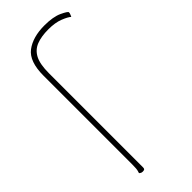

<svg xmlns="http://www.w3.org/2000/svg" viewBox="-242 -779 828 828"><g transform="rotate(-45 172.5 -365.0)"><path d="M84 8Q77 8 72.5 4.5Q68 1 68 1Q68 1 71 -9Q74 -19 74 -44V-587Q74 -674 116.5 -706Q159 -738 230 -738Q283 -738 314 -723.5Q345 -709 345 -703Q345 -697 341.5 -689.5Q338 -682 338 -682Q327 -692 299 -703Q271 -714 230 -714Q187 -714 157.5 -702.5Q128 -691 113 -662Q98 -633 98 -578V-4Q98 3 95 5.5Q92 8 84 8Z"/></g></svg>

Font: Yanone Kaffeesatz ExtraLight
Style: Regular
Weight: 200
Designer: Yanone (Cyrillic: Daniel Pouzeot, Huerta Tipografica, and Cyreal)
Foundry: Yanone
Version: Version 2.003